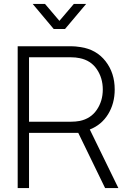

<svg xmlns="http://www.w3.org/2000/svg" viewBox="-20 -955 661 975"><path d="M69.8 0V-720.2H341.3Q362.3 -720.2 390.1 -715.8Q469.7 -703.6 516.1 -644Q562.5 -584.5 562.5 -500.5Q562.5 -429.7 529.1 -375.2Q495.6 -320.8 436 -297.4L581.1 0H513.7L377.4 -280.3H127.4V0ZM127.4 -336.9H340.3Q363.3 -336.9 384.8 -340.8Q440.9 -352.5 471.4 -397.2Q502 -441.9 502 -500.5Q502 -559.1 471.4 -603.8Q440.9 -648.4 384.8 -659.7Q364.3 -664.1 340.3 -664.1H127.4ZM146 -935.1H208.5L281.7 -849.1L355 -935.1H417.5L310.1 -807.6H252.9Z"/></svg>

Font: Manrope Light
Style: Regular
Weight: 300
Designer: Mikhail Sharanda
Foundry: Mikhail Sharanda
Version: Version 4.505;FEAKit 1.0